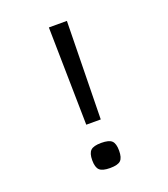

<svg xmlns="http://www.w3.org/2000/svg" viewBox="-147 -904 893 1021"><g transform="rotate(-20 300.0 -393.0)"><path d="M259 -246 249 -800H351L341 -246ZM300 14Q257 14 240.5 -1.5Q224 -17 224 -57Q224 -97 240.5 -112.5Q257 -128 300 -128Q344 -128 360 -112.5Q376 -97 376 -57Q376 -17 360 -1.5Q344 14 300 14Z"/></g></svg>

Font: Victor Mono Thin Medium
Style: Regular
Weight: 500
Monospace: yes
Version: Version 1.561;gftools[0.9.30]